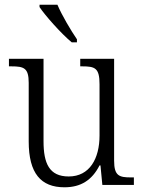

<svg xmlns="http://www.w3.org/2000/svg" viewBox="-20 -786 610 816"><path d="M285 -606H307V-619C281 -657 243 -721 224 -766H148V-756C171 -721 241 -642 285 -606ZM254 10C323 10 371 -20 403 -83H407L415 0H549V-32H537C487 -32 465 -38 465 -103V-536H321V-504H329C384 -504 403 -497 403 -428V-210C403 -112 361 -36 272 -36C189 -36 165 -92 165 -186V-536H18V-504H28C82 -504 102 -497 102 -434V-185C102 -49 154 10 254 10Z"/></svg>

Font: Noto Serif Myanmar SemiCondensed Light
Style: Regular
Weight: 300
Width: 4
Designer: Ben Mitchell and the Monotype Design Team
Foundry: Monotype Imaging Inc.
Version: Version 2.106